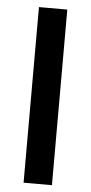

<svg xmlns="http://www.w3.org/2000/svg" viewBox="-52 -738 363 769"><g transform="rotate(5 129.5 -353.0)"><path d="M73 0V-706H187V0Z"/></g></svg>

Font: TypoPRO Titillium Maps
Style: 800 wt
Weight: 800
Designer: Campivisivi
Foundry: Accademia di Belle Arti di Urbino and students of MA course of Visual design
Version: Version 001.001